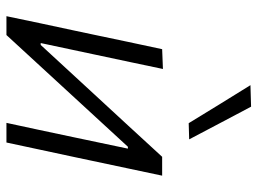

<svg xmlns="http://www.w3.org/2000/svg" viewBox="-124 -694 818 611"><g transform="rotate(90 285.5 -389.0)"><path d="M32 0Q43.5 -56 54.5 -107.5Q65.5 -158.5 78.5 -219.5L89 -269Q102.5 -334 113.8 -387Q125 -440 137 -495.5L200 -498Q188.5 -444.5 178 -393.5Q167 -342 154 -280.5L117.5 -109H123.5L282 -281Q330 -333 380 -387.2Q430 -441.5 479.5 -495.5H539.5Q527.5 -439.5 516.5 -387Q505.5 -334.5 491.5 -269L481 -219.5Q468 -159 457 -107.5Q446 -55.5 434 0H371.5Q383 -54.5 394 -104.5Q404.5 -154.5 417 -213L453.5 -386.5H447.5L292.5 -218Q193 -110.5 92 0ZM372.5 -580Q343 -629 312.5 -678Q282 -727 251.5 -776.5L320 -778.5Q346 -729.5 372 -680.2Q398 -631 424 -581.5Z"/></g></svg>

Font: Heraclito Light
Style: Italic
Weight: 300
Italic angle: -12°
Designer: Kostas Bartsokas (font) & Cristiano Sobral (main changes)
Foundry: Kostas Bartsokas (font) & Cristiano Sobral (main changes)
Version: Version 1.00;July 8, 2020;FontCreator 13.0.0.2655 64-bit